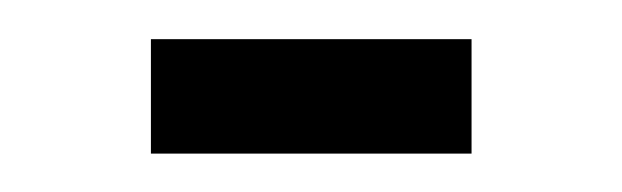

<svg xmlns="http://www.w3.org/2000/svg" viewBox="-20 -80 324 100"><path d="M58.6 -59.6H225.6V0H58.6Z"/></svg>

Font: Vazirmatn FD ExtraLight
Style: Regular
Weight: 200
Designer: Saber Rastikerdar
Foundry: Saber Rastikerdar
Version: Version 33.003